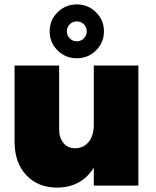

<svg xmlns="http://www.w3.org/2000/svg" viewBox="-20 -841 708 870"><path d="M46 -199V-544H248V-256Q248 -216 268 -192.5Q288 -169 321 -169Q360 -170 382.5 -199Q405 -228 405 -275V-544H607V0H405V-81Q348 9 238 9Q152 9 99 -47.5Q46 -104 46 -199ZM241 -612.5Q205 -648 205 -699Q205 -750 241 -785.5Q277 -821 328 -821Q379 -821 415 -785.5Q451 -750 451 -699Q451 -648 415 -612.5Q379 -577 328 -577Q277 -577 241 -612.5ZM296 -731Q283 -718 283 -699Q283 -680 296 -667Q309 -654 328 -654Q347 -654 360 -667Q373 -680 373 -699Q373 -718 360 -731Q347 -744 328 -744Q309 -744 296 -731Z"/></svg>

Font: Trueno
Style: ExBd
Weight: 800
Designer: Julieta Ulanovsky
Foundry: Julieta Ulanovsky
Version: Version 3.001b